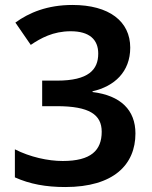

<svg xmlns="http://www.w3.org/2000/svg" viewBox="-20 -744 612 774"><path d="M505 -552C505 -658 420 -724 272 -724C171 -724 97 -693 42 -653L104 -563C144 -590 194 -618 265 -618C340 -618 376 -585 376 -528C376 -463 337 -419 210 -419H150V-316H209C340 -316 390 -282 390 -213C390 -138 347 -95 233 -95C173 -95 101 -111 40 -142V-29C100 -2 165 10 243 10C439 10 526 -81 526 -206C526 -300 467 -359 353 -373V-376C441 -396 505 -454 505 -552Z"/></svg>

Font: Noto Sans Balinese SemiBold
Style: Regular
Weight: 600
Designer: Aditya Bayu, David Williams
Foundry: David Williams
Version: Version 2.005